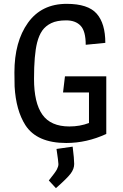

<svg xmlns="http://www.w3.org/2000/svg" viewBox="-20 -732 642 999"><path d="M327 -712Q438 -712 483 -661Q528 -610 528 -509L426 -499Q426 -570 399.5 -598Q373 -626 324.5 -626Q276 -626 246.5 -611.5Q217 -597 200 -573Q183 -549 173 -510Q157 -446 157 -321.5Q157 -197 200.5 -135.5Q244 -74 341 -74Q396 -74 443 -92V-251H308L318 -335H533V-35Q431 12 325 12Q172 12 112 -81Q63 -158 56 -282Q55 -313 55 -355Q55 -515 125.5 -613.5Q196 -712 327 -712ZM358 31Q366 95 366 121Q366 147 347.5 171.5Q329 196 271 247L234 207Q268 165 276 149.5Q284 134 284 122Q284 110 274 43Z"/></svg>

Font: Magra
Style: Regular
Weight: 400
Designer: Viviana Monsalve
Foundry: Viviana Monsalve
Version: Version 1.001